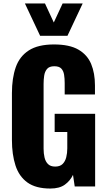

<svg xmlns="http://www.w3.org/2000/svg" viewBox="-20 -1078 622 1110"><path d="M271 12Q187 12 138.5 -23Q90 -58 69.5 -121.5Q49 -185 49 -268V-540Q49 -626 71 -689Q93 -752 146.5 -786.5Q200 -821 292 -821Q382 -821 433.5 -791Q485 -761 507 -708Q529 -655 529 -584V-532H354V-598Q354 -624 350.5 -646Q347 -668 334.5 -681.5Q322 -695 294 -695Q265 -695 252 -679.5Q239 -664 235.5 -641Q232 -618 232 -593V-218Q232 -191 237.5 -167.5Q243 -144 257.5 -129.5Q272 -115 299 -115Q327 -115 342 -130Q357 -145 363 -169Q369 -193 369 -220V-315H296V-420H530V0H412L402 -67Q386 -33 355 -10.5Q324 12 271 12ZM212 -871 124 -1058H240L291 -948L342 -1058H458L370 -871Z"/></svg>

Font: Oswald
Style: Bold
Weight: 700
Designer: Vernon Adams
Foundry: Vernon Adams
Version: Version 4.103;gftools[0.9.33.dev8+g029e19f]